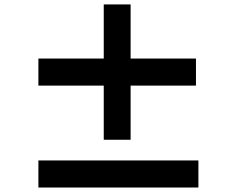

<svg xmlns="http://www.w3.org/2000/svg" viewBox="-20 -836 1040 852"><path d="M849.6 -576.2V-456.1H559.6V-215.8H440.4V-456.1H150.4V-576.2H440.4V-816.4H559.6V-576.2ZM150.4 -124H860.4V-3.9H150.4Z"/></svg>

Font: Gen Shin Gothic Heavy
Style: Bold
Weight: 900
Designer: [Source Han Sans]
Ryoko NISHIZUKA  (kana & ideographs); Paul D. Hunt (Latin, Greek & Cyrillic); Wenlong ZHANG  (bopomofo
Version: Version 1.002.20150607